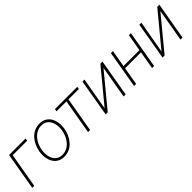

<svg xmlns="http://www.w3.org/2000/svg" viewBox="216 -1545 2561 2561"><g transform="rotate(-45 1497.0 -264.0)"><path d="M432.1 -528.3 426.3 -492.2H152.8L67.4 0H29.3L120.6 -528.3Z M437 -254.4 439.5 -272.9Q447.3 -323.7 468.8 -371.3Q490.2 -418.9 523.9 -456.8Q557.6 -494.6 603 -516.6Q648.4 -538.6 704.1 -538.1Q759.3 -538.1 798.1 -515.1Q836.9 -492.2 859.9 -454.3Q882.8 -416.5 890.9 -369.4Q898.9 -322.3 892.6 -273.4L890.1 -254.9Q882.3 -204.1 860.8 -156.7Q839.4 -109.4 805.7 -71.5Q772 -33.7 726.8 -11.7Q681.6 10.3 626 9.8Q570.8 9.8 532 -12.9Q493.2 -35.6 470.2 -73.7Q447.3 -111.8 439 -158.7Q430.7 -205.6 437 -254.4ZM478.5 -272.9 475.6 -253.9Q469.7 -214.4 475.1 -174.1Q480.5 -133.8 498.3 -100.3Q516.1 -66.9 547.9 -46.4Q579.6 -25.9 626 -25.9Q673.3 -25.4 711.7 -45.2Q750 -64.9 778.8 -97.9Q807.6 -130.9 825.7 -171.9Q843.8 -212.9 851.1 -254.9L854 -273.4Q859.9 -313 854.2 -353.3Q848.6 -393.6 831.1 -427.2Q813.5 -460.9 781.7 -481.7Q750 -502.4 703.6 -502.4Q656.7 -502.9 618.4 -483.2Q580.1 -463.4 551.3 -430.2Q522.5 -397 503.9 -356Q485.4 -314.9 478.5 -272.9Z M1211.4 -528.3 1120.6 0H1082L1172.9 -528.3ZM1406.7 -528.3 1401.4 -492.7H981L986.3 -528.3Z M1461.9 -66.9 1842.8 -527.8 1882.8 -528.3 1791.5 0H1752.9L1832.5 -459L1453.6 0H1414.6L1504.9 -528.3H1543.5Z M2350.1 -287.6 2344.2 -252H2020L2025.9 -287.6ZM2080.1 -528.3 1989.3 0H1950.7L2041.5 -528.3ZM2418.9 -528.3 2328.1 0H2289.6L2380.4 -528.3Z M2534.7 -66.9 2915.5 -527.8 2955.6 -528.3 2864.3 0H2825.7L2905.3 -459L2526.4 0H2487.3L2577.6 -528.3H2616.2Z"/></g></svg>

Font: Roboto ExtraLight
Style: Italic
Weight: 250
Designer: Christian Robertson
Foundry: Google
Version: Version 3.009; 2024